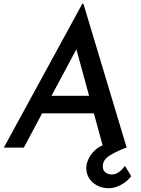

<svg xmlns="http://www.w3.org/2000/svg" viewBox="-21 -775 741 1008"><path d="M104 0H-1L411 -755H417L644 0H521L361 -586L444 -636ZM227 -272H486L510 -180H184ZM544 213Q497 211 464.5 181.5Q432 152 432 106Q432 86 442.5 62Q453 38 474.5 16.5Q496 -5 531 -18L644 -1Q589 20 555.5 41Q522 62 519 91Q517 117 530.5 128.5Q544 140 563 141Q583 142 601 130Q619 118 635 96L668 150Q646 179 611.5 197Q577 215 544 213Z"/></svg>

Font: Josefin Sans Medium
Style: Italic
Weight: 500
Italic angle: -7°
Designer: Santiago Orozco
Foundry: Typemade
Version: Version 2.000